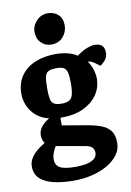

<svg xmlns="http://www.w3.org/2000/svg" viewBox="-97 -787 692 1012"><g transform="rotate(-10 249.0 -280.5)"><path d="M216 166Q155 166 108 155Q61 144 35 119.5Q9 95 9 55Q9 35 17 18.5Q25 2 38.5 -12Q52 -26 67.5 -37Q83 -48 97 -57Q90 -66 87 -77Q84 -88 84 -99Q84 -127 103 -148Q122 -169 143 -180Q101 -190 74 -214Q47 -238 34 -269.5Q21 -301 21 -330Q21 -390 49.5 -429.5Q78 -469 126 -488.5Q174 -508 235 -508Q270 -508 299 -500.5Q328 -493 349 -479Q358 -486 374.5 -496Q391 -506 410.5 -513Q430 -520 447 -520Q473 -520 485.5 -507Q498 -494 498 -471Q498 -445 482.5 -428Q467 -411 457 -406L437 -421Q426 -429 416.5 -434Q407 -439 395 -439Q412 -416 419.5 -390.5Q427 -365 427 -344Q427 -294 399.5 -255.5Q372 -217 324.5 -195Q277 -173 216 -173H202V-132L319 -112Q371 -104 405 -91.5Q439 -79 456.5 -56Q474 -33 474 8Q474 45 452 74Q430 103 394 123.5Q358 144 312 155Q266 166 216 166ZM239 96Q261 96 287.5 92Q314 88 333 75.5Q352 63 352 40Q352 24 342 12.5Q332 1 301 -4L152 -30Q143 -17 136 1.5Q129 20 129 38Q129 68 152.5 82Q176 96 239 96ZM221 -245Q247 -245 261.5 -252.5Q276 -260 282 -281.5Q288 -303 288 -344Q288 -378 283.5 -398Q279 -418 266.5 -426Q254 -434 226 -434Q199 -434 184.5 -427Q170 -420 165 -400Q160 -380 160 -338Q160 -301 164 -281Q168 -261 181.5 -253Q195 -245 221 -245ZM223 -561Q190 -561 168 -583.5Q146 -606 146 -641Q146 -675 171 -701Q196 -727 231 -727Q264 -727 286.5 -707Q309 -687 309 -649Q309 -614 285.5 -587.5Q262 -561 223 -561Z"/></g></svg>

Font: Faustina Light
Style: Bold
Weight: 700
Version: Version 1.200